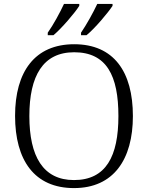

<svg xmlns="http://www.w3.org/2000/svg" viewBox="-20 -951 757 981"><path d="M394 -784V-771H422C466 -807 532 -886 555 -921V-931H477C456 -886 422 -825 394 -784ZM224 -784V-771H253C296 -807 363 -886 385 -921V-931H307C286 -886 253 -825 224 -784ZM358 10C560 10 659 -136 659 -358C659 -585 561 -725 359 -725C158 -725 57 -585 57 -359C57 -132 156 10 358 10ZM358 -31C200 -31 130 -152 130 -358C130 -564 200 -684 359 -684C525 -684 585 -564 585 -358C585 -153 522 -31 358 -31Z"/></svg>

Font: Noto Serif Bengali Light
Style: Regular
Weight: 300
Designer: Juan Bruce, Universal Thirst, Indian Type Foundry and the Monotype Design Team.
Foundry: Monotype Imaging Inc.
Version: Version 2.003